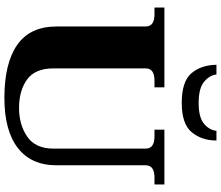

<svg xmlns="http://www.w3.org/2000/svg" viewBox="-84 -886 981 852"><g transform="rotate(90 406.0 -460.5)"><path d="M268 -931H311Q314 -901 343 -876.5Q372 -852 437 -852Q502 -852 530 -876Q558 -900 561 -931H604Q604 -866 567.5 -821.5Q531 -777 437 -777Q342 -777 305.5 -820Q269 -863 268 -931ZM98 -222V-617Q98 -656 44 -656H14V-700H368V-656H338Q284 -656 284 -617V-208Q284 -126 333.5 -90.5Q383 -55 459 -55Q534 -55 587 -91.5Q640 -128 640 -208V-617Q640 -656 586 -656H556V-700H799V-656H768Q714 -656 714 -617V-222Q714 -109 637 -49.5Q560 10 415 10Q261 10 179.5 -47Q98 -104 98 -222Z"/></g></svg>

Font: Taviraj Bold
Style: Regular
Weight: 700
Designer: Katatrad Team
Foundry: CadsonDemak
Version: Version 1.030